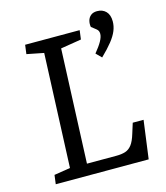

<svg xmlns="http://www.w3.org/2000/svg" viewBox="-114 -855 812 942"><g transform="rotate(-15 292.0 -384.0)"><path d="M58 -46 140 -59 164 -637 78 -654 84 -700H361L355 -654L250 -637L226 -58H376Q402 -58 421 -64Q440 -70 454 -88Q468 -106 479 -143L495 -194H550L524 0H52ZM433 -542 406 -569Q430 -598 442 -619.5Q454 -641 454 -657Q454 -664 451.5 -670.5Q449 -677 441 -683L418 -701Q415 -717 419 -732.5Q423 -748 435 -758Q447 -768 467 -768Q495 -768 512 -750.5Q529 -733 529 -700Q529 -676 519.5 -652.5Q510 -629 489 -602.5Q468 -576 433 -542Z"/></g></svg>

Font: Literata
Style: Italic
Weight: 400
Italic angle: -2°
Designer: Latin by Veronika Burian and Jose Scaglione. Greek by Irene Vlachou. Cyrillic by Vera Evstafieva
Foundry: TypeTogether
Version: Version 3.103;gftools[0.9.29]